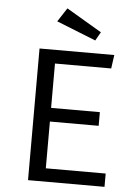

<svg xmlns="http://www.w3.org/2000/svg" viewBox="-61 -980 737 1026"><g transform="rotate(5 307.5 -466.5)"><path d="M217.9 -633.3V-395.4H479.5V-322.1H217.9V-71.3H539V0H128.7V-706.2H529.7L519.5 -633.3ZM258.5 -932.8 447.7 -821 421.5 -774.9 210.3 -859Z"/></g></svg>

Font: FiraCode Nerd Font
Style: Regular
Weight: 400
Designer: Carrois Corporate, Edenspiekermann AG, Nikita Prokopov
Foundry: Carrois Corporate, Edenspiekermann AG, Nikita Prokopov
Version: Version 6.002;Nerd Fonts 2.2.2